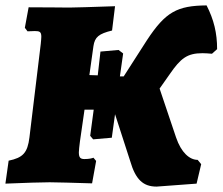

<svg xmlns="http://www.w3.org/2000/svg" viewBox="-37 -675 824 711"><path d="M728 -655C619 -654 576 -631 507 -526L421 -392H407L419 -477L402 -490L335 -484L325 -396L294 -397L309 -504C314 -538 329 -550 378 -562L389 -652C296 -649 244 -647 220 -647C210 -647 126 -648 69 -648L55 -572L65 -559C70 -559 82 -560 92 -560C110 -560 116 -557 116 -539C116 -533 115 -524 114 -513L72 -166C65 -109 48 -91 -5 -80L-17 5C58 2 116 0 147 0C168 0 241 2 304 4L319 -79L309 -91C305 -89 293 -86 276 -86C261 -86 255 -91 255 -111C255 -120 257 -133 259 -151L276 -269H310L297 -172L308 -159L377 -165L389 -252L445 -79C465 -10 493 16 543 16L691 5L708 -67L695 -83C665 -83 634 -110 615 -166L554 -347L592 -401C632 -459 656 -478 713 -478C724 -478 735 -477 748 -476L767 -493C767 -553 755 -602 728 -655Z"/></svg>

Font: Alegreya SC Black
Style: Italic
Weight: 900
Italic angle: -7°
Designer: Juan Pablo del Peral
Foundry: Huerta Tipografica
Version: Version 2.007;PS 002.007;hotconv 1.0.88;makeotf.lib2.5.64775